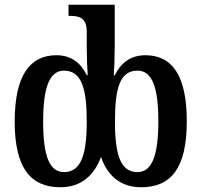

<svg xmlns="http://www.w3.org/2000/svg" viewBox="-20 -780 850 810"><path d="M235 10C324 10 379 -43 406 -118C432 -42 486 10 575 10C704 10 768 -74 768 -268C768 -461 707 -547 593 -547C528 -547 488 -511 464 -462H460C462 -489 464 -541 464 -582V-760H269V-713H276C314 -713 346 -705 346 -647V-579C346 -539 348 -491 350 -463H346C322 -512 283 -547 218 -547C105 -547 42 -460 42 -267C42 -74 107 10 235 10ZM250 -54C190 -54 162 -119 162 -267C162 -407 187 -482 250 -482C324 -482 346 -407 346 -268C346 -125 321 -54 250 -54ZM560 -54C489 -54 465 -125 465 -268C465 -409 486 -482 560 -482C623 -482 648 -409 648 -269C648 -121 620 -54 560 -54Z"/></svg>

Font: Noto Serif Condensed Semi
Style: Regular
Weight: 600
Width: 3
Designer: Monotype Design Team
Foundry: Monotype Imaging Inc.
Version: Version 1.002